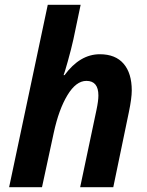

<svg xmlns="http://www.w3.org/2000/svg" viewBox="-20 -780 613 800"><path d="M179 -760H316L286 -617Q277 -576 262.5 -524.5Q248 -473 245 -467H249Q313 -554 396 -554Q461 -554 495 -514.5Q529 -475 529 -403Q529 -371 517 -313L452 0H314L382 -322Q390 -360 390 -382Q390 -443 340 -443Q297 -443 261 -383.5Q225 -324 204 -227L155 0H18Z"/></svg>

Font: Noto Sans Display
Style: Bold Italic
Weight: 700
Italic angle: -12°
Designer: Monotype Design team
Foundry: Monotype Imaging Inc.
Version: Version 1.000